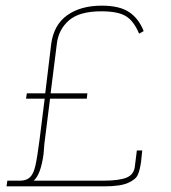

<svg xmlns="http://www.w3.org/2000/svg" viewBox="-20 -659 606 679"><path d="M464 -127H483L479 -88Q475 -58 467.5 -41Q460 -24 432.5 -12Q405 0 349 0H3L6 -20H50Q74 -20 86.5 -32.5Q99 -45 105.5 -74.5Q112 -104 120 -166L138 -310H72L75 -329H140L161 -503Q170 -571 217.5 -605Q265 -639 340 -639Q403 -639 437 -616Q471 -593 488 -549L472 -540Q453 -585 425 -602Q397 -619 338 -619Q261 -619 224 -587Q187 -555 181 -504L159 -329H289L287 -310H157L137 -151L134 -114Q124 -41 99 -20H343Q402 -20 428 -31Q454 -42 457 -71Z"/></svg>

Font: Josefin Sans Thin
Style: Italic
Weight: 200
Italic angle: -7°
Designer: Santiago Orozco
Foundry: Typemade
Version: Version 2.000